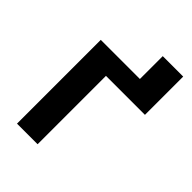

<svg xmlns="http://www.w3.org/2000/svg" viewBox="-194 -741 830 830"><g transform="rotate(45 221.0 -326.0)"><path d="M64 0V-512.2H303.2V-651.9H428.2V-418H189.9V0Z"/></g></svg>

Font: Clear Sans
Style: Bold
Weight: 700
Foundry: Intel Corporation
Version: Version 1.00